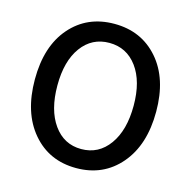

<svg xmlns="http://www.w3.org/2000/svg" viewBox="-110 -859 975 981"><g transform="rotate(15 377.0 -368.5)"><path d="M56.6 -371.1Q56.6 -546.9 145 -648.4Q233.4 -750 377 -750Q520.5 -750 609.4 -647.9Q698.2 -545.9 698.2 -371.1Q698.2 -195.3 609.4 -91.3Q520.5 12.7 377 12.7Q233.4 12.7 145 -91.3Q56.6 -195.3 56.6 -371.1ZM579.1 -371.1Q579.1 -500 523.9 -574.7Q468.8 -649.4 377 -649.4Q285.2 -649.4 230.5 -574.7Q175.8 -500 175.8 -371.1Q175.8 -241.2 230.5 -164.6Q285.2 -87.9 377 -87.9Q468.8 -87.9 523.9 -164.6Q579.1 -241.2 579.1 -371.1Z"/></g></svg>

Font: Gen Jyuu GothicL Medium
Style: Regular
Weight: 500
Designer: [Source Han Sans]
Ryoko NISHIZUKA  (kana & ideographs); Paul D. Hunt (Latin, Greek & Cyrillic); Wenlong ZHANG  (bopomofo
Version: Version 1.002.20150607